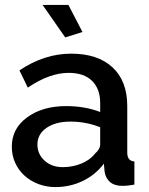

<svg xmlns="http://www.w3.org/2000/svg" viewBox="-20 -750 604 780"><path d="M315 -620 258 -730H153L245 -598ZM402 -85 405 -52Q409 -26 427 -10.5Q445 5 476 5Q500 5 526 0V-94Q497 -96 497 -130V-319Q497 -421 437 -476.5Q377 -532 269 -532Q160 -532 59 -464L93 -394Q181 -454 259 -454Q321 -454 354 -421.5Q387 -389 387 -331V-295Q325 -319 249 -319Q152 -319 90 -273Q28 -228 28 -154Q28 -119 41.5 -89Q55 -59 79 -37Q103 -15 135.5 -2.5Q168 10 205 10Q264 10 315.5 -14.5Q367 -39 402 -85ZM132 -163Q132 -205 169 -230.5Q206 -256 266 -256Q330 -256 387 -233V-164Q387 -144 366 -126Q346 -100 310.5 -85.5Q275 -71 235 -71Q190 -71 161 -97.5Q132 -124 132 -163Z"/></svg>

Font: RT Raleway SemiBold
Style: Regular
Weight: 400
Designer: Matt McInerney, Pablo Impallari, Rodrigo Fuenzalida — Edited by Milan Moffatt in April 2016
Foundry: Matt McInerney, Pablo Impallari, Rodrigo Fuenzalida — Edited by Milan Moffatt in April 2016
Version: Version 3.001